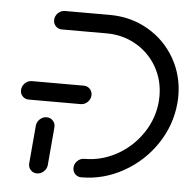

<svg xmlns="http://www.w3.org/2000/svg" viewBox="-43 -563 613 606"><g transform="rotate(5 263.0 -259.5)"><path d="M110.7 -179.3Q123 -179.3 130.9 -170.6Q138.9 -161.9 137.8 -149.6L127.4 -29.6Q126.3 -17.4 116.9 -8.7Q107.4 0 95.2 0Q83.3 0 75.4 -8.7Q67.4 -17.4 68.5 -29.6L78.9 -149.6Q80 -161.9 89.4 -170.6Q98.9 -179.3 110.7 -179.3ZM245.6 -261.9Q245.6 -248.9 236.1 -239.4Q226.7 -230 213.7 -230H49.6Q38.1 -230 30.4 -237.6Q22.6 -245.2 22.6 -256.7Q22.6 -269.6 32 -279.3Q41.5 -288.9 54.4 -288.9H218.5Q230 -288.9 237.8 -281.1Q245.6 -273.3 245.6 -261.9ZM208.9 -27Q208.9 -40 218.3 -49.4Q227.8 -58.9 240.7 -58.9Q295.2 -58.9 343.5 -85.7Q391.9 -112.6 423 -158.7Q454.1 -204.8 458.9 -259.3Q459.6 -271.1 459.6 -276.7Q459.6 -327.4 435.6 -369.3Q411.5 -411.1 369.4 -435.4Q327.4 -459.6 275.9 -459.6H134.4Q123 -459.6 115.2 -467.4Q107.4 -475.2 107.4 -486.7Q107.4 -499.6 116.9 -509.1Q126.3 -518.5 139.3 -518.5H281.1Q347.4 -518.5 401.9 -487.2Q456.3 -455.9 487.6 -401.7Q518.9 -347.4 518.9 -282.2Q518.9 -271.1 517.8 -259.3Q511.5 -188.9 471.5 -129.4Q431.5 -70 368.9 -35Q306.3 0 235.9 0Q224.4 0 216.7 -7.8Q208.9 -15.6 208.9 -27Z"/></g></svg>

Font: 26F Galaxy Sans Medium
Style: Italic
Weight: 500
Italic angle: -5°
Designer: C₂₉H₂₅N₃O₅
Version: Version 1.200